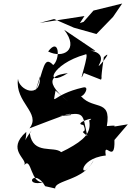

<svg xmlns="http://www.w3.org/2000/svg" viewBox="-20 -970 745 1089"><path d="M327 -107C286 -144 167 -90 149 -213L160 -232C57 -84 130 -126 129 -222C13 -120 138 -69 118 -34C160 -84 151 79 232 63C106 95 175 -23 236 86L293 99C289 51 457 54 511 -61C434 76 411 -70 580 -88C565 -181 634 -32 629 -176L705 -265C549 -238 696 -265 586 -255C615 -421 496 -335 427 -441C434 -386 501 -485 452 -474C270 -433 279 -358 295 -456L368 -393C193 -533 317 -549 365 -555C226 -468 269 -607 464 -661C495 -683 413 -459 456 -556L553 -518C564 -552 544 -475 569 -646C634 -704 517 -557 544 -607C596 -705 395 -680 521 -682L344 -801C432 -688 338 -635 253 -678C316 -762 323 -636 282 -601C227 -659 230 -575 181 -453L207 -537C213 -405 87 -458 82 -523C63 -388 216 -329 147 -242C324 -309 393 -339 381 -317L317 -311C465 -339 446 -329 475 -199C418 -243 481 -202 453 -261C386 -269 538 -315 486 -287C499 -216 457 -176 363 -125ZM433 -839 459 -879 205 -840 287 -862 399 -813 527 -777 621 -874 673 -950 510 -910 454 -846Z"/></svg>

Font: Asimov Silicon
Style: Regular
Weight: 400
Designer: Google
Version: Version 2.000980; 2014